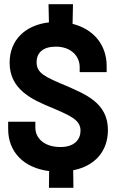

<svg xmlns="http://www.w3.org/2000/svg" viewBox="-20 -813 559 918"><path d="M214 85H331L330 1C433 -19 496 -89 496 -192C496 -322 386 -363 296 -403C196 -445 155 -463 155 -515C155 -563 188 -590 247 -590C319 -590 361 -545 361 -492V-468H490V-497C490 -600 426 -674 327 -699L329 -793H212L214 -706C101 -693 26 -622 26 -513C26 -384 135 -336 230 -297C319 -259 365 -239 365 -188C365 -147 337 -110 269 -110C192 -110 149 -152 149 -203V-231H19V-196C19 -86 94 -10 215 5Z"/></svg>

Font: Vanilla Cream ExtraBold
Style: Regular
Weight: 800
Designer: Jeremy Tribby, Jinavaṁso
Foundry: Tribby Type
Version: Version 1.422;Glyphs 3.1.2 (3151)